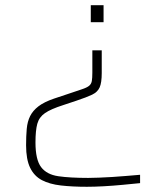

<svg xmlns="http://www.w3.org/2000/svg" viewBox="-20 -530 557 736"><path d="M313 186Q257 186 213.5 181Q170 176 140.5 160.5Q111 145 95.5 113Q80 81 80 27Q80 -8 82.5 -36Q85 -64 95.5 -85Q106 -106 127.5 -122.5Q149 -139 187 -152L238 -169Q273 -181 293 -187.5Q313 -194 321.5 -201Q330 -208 332 -219.5Q334 -231 334 -252V-337H370V-250Q370 -213 362 -195Q354 -177 333 -167Q312 -157 273 -144L222 -127Q175 -112 152.5 -96.5Q130 -81 123 -55.5Q116 -30 116 16Q116 82 137.5 110.5Q159 139 203.5 145.5Q248 152 318 152Q336 152 359.5 151Q383 150 409.5 148.5Q436 147 463.5 144.5Q491 142 517 140V172Q487 175 450.5 178.5Q414 182 378 184Q342 186 313 186ZM328 -445V-510H377V-445Z"/></svg>

Font: Saira Expanded Thin
Style: Regular
Weight: 250
Width: 7
Designer: Hector Gatti with collaboration of the Omnibus-Type team
Foundry: Omnibus-Type
Version: Version 1.101